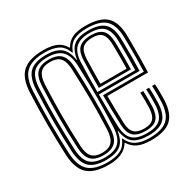

<svg xmlns="http://www.w3.org/2000/svg" viewBox="-140 -747 893 894"><g transform="rotate(-30 306.5 -300.5)"><path d="M200 7.5Q122 7.5 87 -25.4Q52 -58.2 48.2 -133Q44.8 -212.8 44.5 -294.8Q44.2 -376.8 48.2 -466.8Q52 -544.5 88.8 -576Q125.5 -607.5 200 -607.5Q243 -607.5 270 -595.8Q297 -584 312.8 -556H314.8Q330.2 -583.2 356.6 -595.4Q383 -607.5 426.5 -607.5Q501.8 -607.5 535.6 -577.5Q569.5 -547.5 572.8 -478.5Q573.2 -466.5 573.4 -432.8Q573.5 -399 573.1 -356.1Q572.8 -313.2 571.2 -273.5H352.8Q353 -232.8 353.6 -200.8Q354.2 -168.8 355.5 -127.5Q357 -89.2 373.5 -72.6Q390 -56 427.2 -56Q460.8 -56 476.1 -72.2Q491.5 -88.5 493.5 -126.5Q494.2 -142.8 494.1 -166.8Q494 -190.8 492.8 -209.8H508.8Q510 -190 510 -165.1Q510 -140.2 509.2 -126Q507 -82 488.2 -62.6Q469.5 -43.2 427.2 -43.2Q382 -43.2 361.8 -62.6Q341.5 -82 339.8 -126.8Q338 -173.2 337.5 -209.6Q337 -246 336.8 -286.5H556.2Q557.5 -322.5 557.8 -363.5Q558 -404.5 557.6 -436.6Q557.2 -468.8 556.8 -477.8Q554 -541 523.2 -567.8Q492.5 -594.5 426.5 -594.5Q382 -594.5 355.4 -580.6Q328.8 -566.8 314.8 -530H311.8Q298.5 -567.5 271 -581.1Q243.5 -594.8 200 -594.8Q131.8 -594.8 99.6 -565.2Q67.5 -535.8 64.2 -465.8Q60 -373 60.2 -293Q60.5 -213 64.2 -134Q67.2 -64.5 99.2 -34.9Q131.2 -5.2 200 -5.2Q245.5 -5.2 272.1 -19.5Q298.8 -33.8 311.8 -67.2H314.2Q328.5 -34 355.4 -19.8Q382.2 -5.5 427.2 -5.5Q491.5 -5.5 522.5 -32Q553.5 -58.5 556.8 -123.8Q557.5 -137 557.5 -163.8Q557.5 -190.5 556 -209.8H571.8Q573.2 -193 573.4 -164.9Q573.5 -136.8 572.8 -123Q569.2 -52.8 535.1 -22.6Q501 7.5 427.2 7.5Q384.2 7.5 357.6 -4.8Q331 -17 314.5 -43.8H312.5Q281.8 7.5 200 7.5ZM200 -17.8Q138.2 -17.8 110.6 -45.1Q83 -72.5 80 -134.8Q76.2 -216.5 76 -295.5Q75.8 -374.5 80 -464.8Q83 -529 111.6 -555.6Q140.2 -582.2 200 -582.2Q251.2 -582.2 278.1 -561.5Q305 -540.8 312.8 -489.8H314.8Q321.8 -541.2 348.4 -561.8Q375 -582.2 426.5 -582.2Q485 -582.2 511.8 -557.9Q538.5 -533.5 541 -477Q541.5 -469.5 541.9 -441Q542.2 -412.5 542.1 -374.4Q542 -336.2 540.8 -299.5H321.8Q321.8 -255.5 322.4 -212.2Q323 -169 324.5 -128.2Q326.5 -75.8 350.6 -53.2Q374.8 -30.8 427.2 -30.8Q476.8 -30.8 499.6 -52.4Q522.5 -74 525.2 -125.2Q526 -139 525.9 -164.2Q525.8 -189.5 524.2 -209.8H540Q541.5 -192.2 541.6 -166.2Q541.8 -140.2 541 -124.5Q538.2 -67.2 511.8 -42.5Q485.2 -17.8 427.2 -17.8Q376 -17.8 348.9 -37.5Q321.8 -57.2 314.5 -108.2H312.5Q304.8 -58 278.1 -37.9Q251.5 -17.8 200 -17.8ZM200 -30.8Q253.8 -30.8 277.9 -55.2Q302 -79.8 304.5 -136.5Q307.2 -207 307.8 -285.8Q308.2 -364.5 304.5 -464Q302.2 -519.8 277 -544.5Q251.8 -569.2 200 -569.2Q146.2 -569.2 122.4 -544.6Q98.5 -520 95.8 -463.8Q92 -378.8 91.9 -300.6Q91.8 -222.5 95.8 -135.2Q98.5 -78.2 123.1 -54.5Q147.8 -30.8 200 -30.8ZM321.8 -312.5H525Q526 -346.2 526.1 -380.9Q526.2 -415.5 525.9 -441.6Q525.5 -467.8 525.2 -476.2Q523 -526 500.1 -547.6Q477.2 -569.2 426.5 -569.2Q375.2 -569.2 350.9 -545.9Q326.5 -522.5 324.5 -473.2Q323 -432.2 322.4 -391.6Q321.8 -351 321.8 -312.5ZM200 -43.2Q155.2 -43.2 134.6 -64.8Q114 -86.2 111.8 -135.2Q107.8 -221.5 107.8 -298.8Q107.8 -376 111.8 -463.5Q114 -514.5 135.1 -535.6Q156.2 -556.8 200 -556.8Q244.8 -556.8 265.2 -535.1Q285.8 -513.5 288 -463.2Q291.8 -371.8 292.4 -294.6Q293 -217.5 289.2 -136.5Q287 -86.2 265.6 -64.8Q244.2 -43.2 200 -43.2ZM337 -325.8Q337 -361.2 337.8 -400.4Q338.5 -439.5 339.8 -473.2Q341.8 -520.8 363.5 -538.8Q385.2 -556.8 426.5 -556.8Q469 -556.8 488.2 -538Q507.5 -519.2 509.2 -475.5Q509.8 -466.5 510 -442.9Q510.2 -419.2 510.2 -388.1Q510.2 -357 509.5 -325.8ZM200 -56Q236.5 -56 253.9 -74.9Q271.2 -93.8 273.5 -137Q277 -218.2 276.5 -293.8Q276 -369.2 272 -462.8Q270.2 -505.5 253.8 -524.8Q237.2 -544 200 -544Q163 -544 146.2 -525Q129.5 -506 127.5 -463.2Q123.8 -375.5 123.6 -299.5Q123.5 -223.5 127.5 -135.8Q129.5 -93.5 146.4 -74.8Q163.2 -56 200 -56ZM353 -338.8H493.8Q494.5 -367.2 494.5 -395.8Q494.5 -424.2 494.1 -445.9Q493.8 -467.5 493.5 -475Q492 -511 477 -527.5Q462 -544 426.5 -544Q391.2 -544 374 -527.6Q356.8 -511.2 355.2 -470.5Q354.5 -445.8 353.8 -408.8Q353 -371.8 353 -338.8Z"/></g></svg>

Font: Big Shoulders Inline Text
Style: Regular
Weight: 400
Designer: Patric King
Foundry: XO Type Co
Version: Version 1.000